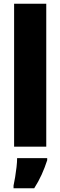

<svg xmlns="http://www.w3.org/2000/svg" viewBox="-20 -780 321 1021"><path d="M226 0H55V-760H226ZM231 72Q218 112 201.5 148.5Q185 185 162 221H52V207Q56 189 60.5 162Q65 135 68 108Q71 81 71 61H231Z"/></svg>

Font: Noto Sans Lao UI Cond Blk
Style: Regular
Weight: 900
Width: 3
Designer: Monotype Design Team
Foundry: Monotype Imaging Inc.
Version: Version 2.000; ttfautohint (v1.8.4.7-5d5b)